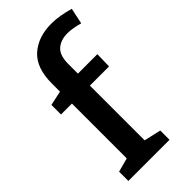

<svg xmlns="http://www.w3.org/2000/svg" viewBox="-244 -845 907 907"><g transform="rotate(-45 210.0 -391.5)"><path d="M34 0V-62L116 -84L104 -70V-460L116 -447H31V-511L119 -530L104 -511V-582Q104 -685 158.5 -734Q213 -783 303 -783Q330 -783 359 -778Q388 -773 420 -764L403 -684Q382 -690 362 -693.5Q342 -697 323 -697Q279 -697 251.5 -673Q224 -649 224 -592V-511L208 -527H354L352 -447H212L224 -460V-70L212 -84L309 -62V0Z"/></g></svg>

Font: Bitter Thin SemiBold
Style: Regular
Weight: 600
Version: Version 2.002